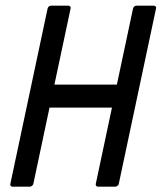

<svg xmlns="http://www.w3.org/2000/svg" viewBox="-20 -660 580 689"><path d="M457.5 -629.9Q458.5 -633.8 461.9 -636.7Q465.3 -639.6 469.2 -639.6H532.2Q536.1 -639.6 538.6 -636.7Q541 -633.8 540 -629.9L406.2 0Q405.3 3.9 401.6 6.8Q397.9 9.8 394 9.8H331.1Q327.1 9.8 325 6.8Q322.8 3.9 323.7 0L381.8 -273.9H157.7L99.6 0Q98.6 3.9 95 6.8Q91.3 9.8 87.4 9.8H24.4Q20.5 9.8 18.3 6.8Q16.1 3.9 17.1 0L150.9 -629.9Q151.9 -633.8 155.3 -636.7Q158.7 -639.6 162.6 -639.6H225.6Q229.5 -639.6 231.9 -636.7Q234.4 -633.8 233.4 -629.9L175.3 -356.4H399.4Z"/></svg>

Font: Fibel Nord
Style: Bold Italic
Weight: 700
Designer: Peter Wiegel
Foundry: Peter Wioegel
Version: Version 000.000